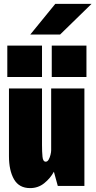

<svg xmlns="http://www.w3.org/2000/svg" viewBox="-20 -954 490 985"><path d="M134.5 11Q78 11 52 -34Q26 -79 26 -153V-500H195.5V-211Q195.5 -175.5 198 -150Q200.5 -124.5 214.5 -124.5Q223.5 -124.5 229.5 -135Q235.5 -145.5 239 -159.5Q242.5 -173.5 242.5 -183V-500H413V0H276.5L256.5 -73Q238 -39 206.8 -14Q175.5 11 134.5 11ZM17.5 -720H195.5V-559H17.5ZM245.5 -720H423.5V-559H245.5ZM288.5 -777H135.5L263.5 -934H449.5Z"/></svg>

Font: Trispace Condensed ExtraBold
Style: Regular
Weight: 800
Width: 3
Designer: Tyler Finck
Foundry: Etcetera Type Company
Version: Version 1.210; ttfautohint (v1.8.3)